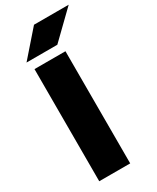

<svg xmlns="http://www.w3.org/2000/svg" viewBox="-242 -1043 912 1112"><g transform="rotate(-30 214.0 -487.0)"><path d="M70 0H277V-750H70ZM49 -806H255L428 -974H196Z"/></g></svg>

Font: Bounded
Style: Bold
Weight: 700
Designer: Vlad Churkin
Version: Version 3.0